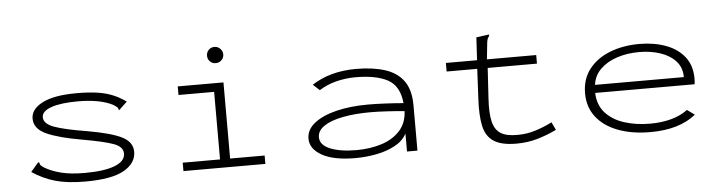

<svg xmlns="http://www.w3.org/2000/svg" viewBox="-43 -830 3836 1025"><g transform="rotate(-5 1875.0 -317.5)"><path d="M378 10Q283 10 218 -8.5Q153 -27 95 -66L131 -108L138 -115L143 -111Q143 -103 147.5 -98Q152 -93 165 -84Q204 -61 255 -48.5Q306 -36 380 -36Q484 -36 540.5 -58Q597 -80 597 -121Q597 -158 546.5 -176Q496 -194 383 -214Q259 -235 193 -264.5Q127 -294 127 -349Q127 -400 189.5 -432Q252 -464 373 -464Q441 -464 487.5 -456.5Q534 -449 569 -434Q604 -419 636 -396L599 -361L592 -354L588 -359Q588 -366 582.5 -370.5Q577 -375 564 -384Q495 -420 376 -420Q284 -420 233 -402Q182 -384 182 -352Q182 -316 238.5 -296Q295 -276 412 -257Q539 -235 595.5 -206.5Q652 -178 652 -126Q652 -65 586.5 -27.5Q521 10 378 10Z M905 0V-45H1105V-407H914V-453H1159V-45H1344V0ZM1127 -559Q1109 -559 1096.5 -571.5Q1084 -584 1084 -602Q1084 -621 1096.5 -633.5Q1109 -646 1127 -646Q1145 -646 1158 -633Q1171 -620 1171 -602Q1171 -584 1158 -571.5Q1145 -559 1127 -559Z M1826 11Q1710 11 1647.5 -24Q1585 -59 1585 -114Q1585 -162 1628.5 -196.5Q1672 -231 1747 -249.5Q1822 -268 1918 -268Q1957 -268 2009 -265.5Q2061 -263 2107 -259Q2098 -352 2036 -385.5Q1974 -419 1864 -419Q1811 -419 1761 -406.5Q1711 -394 1668 -367L1633 -399Q1731 -463 1870 -463Q1959 -463 2024 -442.5Q2089 -422 2124 -374Q2159 -326 2159 -242V0H2103V-96Q2082 -57 2037.5 -33.5Q1993 -10 1937.5 0.5Q1882 11 1826 11ZM1641 -117Q1641 -75 1695 -53Q1749 -31 1835 -31Q1909 -31 1970 -50.5Q2031 -70 2068.5 -111Q2106 -152 2109 -216Q2068 -220 2016.5 -223Q1965 -226 1927 -226Q1843 -226 1778.5 -213.5Q1714 -201 1677.5 -176.5Q1641 -152 1641 -117Z M2690 9Q2608 9 2567 -18.5Q2526 -46 2514 -103Q2502 -160 2507 -248L2515 -407H2351V-453H2518L2525 -575L2584 -583L2593 -584L2594 -577Q2589 -571 2585.5 -564Q2582 -557 2580 -540L2571 -453H2835V-407H2571L2561 -243Q2556 -166 2567 -120.5Q2578 -75 2609.5 -55.5Q2641 -36 2700 -37Q2748 -37 2793.5 -51Q2839 -65 2885 -88L2905 -46Q2853 -21 2800.5 -6Q2748 9 2690 9Z M3408 10Q3309 10 3234.5 -18Q3160 -46 3118.5 -99Q3077 -152 3077 -226Q3077 -303 3118.5 -356Q3160 -409 3230.5 -436.5Q3301 -464 3388 -464Q3466 -464 3529 -441Q3592 -418 3629 -371.5Q3666 -325 3666 -254Q3666 -246 3665.5 -239Q3665 -232 3664 -224H3131Q3133 -159 3171 -117Q3209 -75 3271.5 -55Q3334 -35 3410 -35Q3471 -35 3522.5 -49Q3574 -63 3611 -91L3651 -62Q3562 10 3408 10ZM3134 -267H3610Q3610 -318 3579.5 -352Q3549 -386 3497.5 -403.5Q3446 -421 3383 -421Q3319 -421 3264.5 -403Q3210 -385 3175 -350.5Q3140 -316 3134 -267Z"/></g></svg>

Font: Inconsolata ExtraExpanded Light
Style: Regular
Weight: 300
Width: 8
Monospace: yes
Designer: Raph Levien, Cyreal, Brenton Simpson
Foundry: Raph Levien, Cyreal, Google
Version: Version 3.001; ttfautohint (v1.8.2.53-6de2)